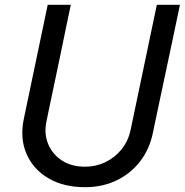

<svg xmlns="http://www.w3.org/2000/svg" viewBox="-20 -765 767 797"><path d="M333 12Q244 12 181 -25Q118 -62 90 -126.5Q62 -191 79 -272L178 -745H274Q274 -745 268.5 -719Q263 -693 254 -650Q245 -607 234.5 -555.5Q224 -504 213 -452.5Q202 -401 193 -358Q184 -315 178.5 -288.5Q173 -262 173 -262Q162 -210 180 -167Q198 -124 237.5 -98.5Q277 -73 333 -73Q378 -73 417.5 -92Q457 -111 484.5 -145Q512 -179 522 -225L631 -745H727Q727 -745 721 -716.5Q715 -688 705 -640.5Q695 -593 683 -536.5Q671 -480 659 -423.5Q647 -367 637 -320Q627 -273 621 -244Q615 -215 615 -215Q601 -146 561.5 -95Q522 -44 463.5 -16Q405 12 333 12Z"/></svg>

Font: Plus Jakarta Display
Style: Italic
Weight: 400
Italic angle: -12°
Designer: Gumpita Rahayu
Foundry: Tokotype Studio
Version: Version 1.000